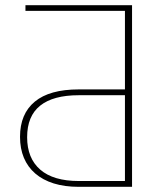

<svg xmlns="http://www.w3.org/2000/svg" viewBox="-20 -723 642 743"><path d="M463.5 -22.5V-354.5H284.5Q186 -354.5 135.5 -314.2Q85 -274 85 -192Q85 -110.5 135.8 -66.5Q186.5 -22.5 285 -22.5ZM491 -703V0H285Q230 0 187.8 -13.2Q145.5 -26.5 116.5 -51.5Q87.5 -76.5 72.5 -112.2Q57.5 -148 57.5 -193.5Q57.5 -282.5 114.8 -329.8Q172 -377 284.5 -377H463.5V-681H78.5V-703Z"/></svg>

Font: Lato ExtraLight
Style: Regular
Weight: 275
Designer: Lukasz Dziedzic with Adam Twardoch and Botio Nikoltchev
Foundry: tyPoland Lukasz Dziedzic
Version: Version 2.015; 2015-08-06; http://www.latofonts.com/